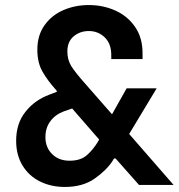

<svg xmlns="http://www.w3.org/2000/svg" viewBox="-20 -733 708 761"><path d="M81 -290Q117 -336 176 -358L205 -369V-373L200 -379Q170 -412 149 -448Q128 -484 128 -536Q128 -593 156.5 -633Q185 -673 231.5 -693Q278 -713 332 -713Q388 -713 436.5 -691.5Q485 -670 515 -627Q545 -584 545 -522V-499H421V-515Q421 -560 395 -585Q369 -610 332 -610Q297 -610 272 -589Q247 -568 247 -529Q247 -496 262.5 -471Q278 -446 318 -401L424 -280L482 -383H601L492 -202L668 0H531L438 -105H432L426 -95Q402 -58 355 -25Q308 8 237 8Q182 8 138 -14Q94 -36 69 -77.5Q44 -119 44 -175Q44 -244 81 -290ZM187 -122Q213 -96 256 -96Q300 -96 325 -118.5Q350 -141 368 -171L373 -180L266 -303L234 -292Q199 -279 179.5 -252.5Q160 -226 160 -190Q160 -148 187 -122Z"/></svg>

Font: Lopes Sans SemiBold
Style: Regular
Weight: 600
Designer: Gabriel Lam, Diego Maldonado
Foundry: TypeRant, Foresti Design
Version: Version 4.000